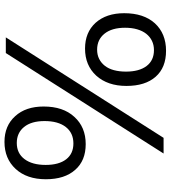

<svg xmlns="http://www.w3.org/2000/svg" viewBox="28 -779 762 858"><g transform="rotate(90 409.0 -350.0)"><path d="M197 -349Q125 -349 82 -396Q39 -444 39 -524Q39 -611 84 -661Q130 -711 207 -711Q282 -711 323 -664.5Q364 -618 364 -534Q364 -450 318 -399Q272 -349 197 -349ZM204 -657Q181 -657 162.5 -648Q144 -639 131 -622.5Q118 -606 111 -582Q104 -558 104 -528Q104 -469 130.5 -436Q157 -403 202 -403Q225 -403 243 -412Q261 -421 274 -437.5Q287 -454 293.5 -478Q300 -502 300 -532Q300 -591 275 -624Q250 -657 204 -657ZM666 -700 217 5H147L596 -700ZM614 11Q542 11 499 -37Q456 -84 456 -164Q456 -251 502 -301Q548 -352 624 -352Q698 -352 739 -305Q781 -258 781 -174Q781 -89 735 -39Q689 11 614 11ZM621 -297Q574 -297 547.5 -263Q521 -229 521 -168Q521 -109 547.5 -76.5Q574 -44 619 -44Q665 -44 691 -78.5Q717 -113 717 -173Q717 -232 692 -264.5Q667 -297 621 -297Z"/></g></svg>

Font: A_ThatdaokhamC
Style: Regular
Weight: 400
Designer: Rangsiwut Chaisin
Foundry: Rangsiwut Chaisin
Version: Version 1.000